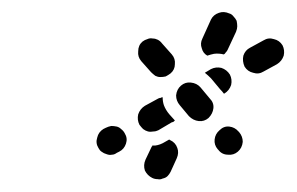

<svg xmlns="http://www.w3.org/2000/svg" viewBox="-20 -563 485 314"><path d="M217 -284Q221 -276 229 -272Q233 -270 238 -270Q242 -269 246 -271Q251 -272 254 -275Q257 -278 259 -282L269 -304Q273 -313 270 -321Q267 -330 258 -334Q258 -334 258 -334Q257 -334 257 -335L250 -331Q242 -326 234 -325Q232 -325 229 -325Q229 -324 229 -324Q229 -324 228 -323L218 -302Q214 -293 217 -284ZM139 -338Q136 -329 141 -321Q143 -317 146 -315Q150 -312 154 -311Q159 -309 163 -310Q167 -310 171 -313L175 -315Q183 -319 186 -328Q189 -337 184 -345Q182 -349 178 -352Q175 -355 171 -356Q166 -357 162 -357Q157 -356 153 -354L149 -352Q141 -347 139 -338ZM353 -310Q362 -309 369 -315Q376 -321 377 -331Q377 -340 371 -347L370 -348Q364 -355 355 -356Q346 -357 339 -350Q332 -344 331 -335Q330 -326 336 -319L337 -318Q343 -310 353 -310ZM248 -391Q246 -397 246 -404Q244 -404 243 -403Q241 -403 239 -402L217 -390Q209 -385 206 -376Q204 -367 208 -359Q211 -355 214 -352Q218 -349 222 -348Q226 -347 231 -348Q235 -348 239 -350L261 -363Q262 -363 264 -364Q265 -365 266 -366L257 -376Q251 -383 248 -391ZM305 -365Q314 -364 321 -370Q328 -377 329 -386Q330 -395 323 -402L308 -420Q302 -427 292 -428Q283 -429 276 -423Q269 -417 268 -407Q268 -398 274 -391L289 -373Q296 -366 305 -365ZM325 -435 340 -417Q344 -413 346 -410H347Q355 -415 358 -424Q360 -433 356 -441Q351 -449 342 -452Q333 -454 325 -450L315 -444Q320 -440 325 -435ZM234 -439Q238 -437 242 -437Q247 -437 251 -438Q255 -440 259 -443Q266 -449 266 -458Q267 -467 261 -474L245 -492Q242 -496 238 -498Q234 -500 230 -500Q225 -501 221 -499Q217 -498 213 -495Q206 -489 206 -479Q205 -470 211 -463L227 -445Q230 -442 234 -439ZM378 -472Q376 -463 380 -454Q385 -446 394 -444Q403 -441 411 -446L433 -458Q441 -463 444 -472Q446 -481 442 -489Q437 -497 428 -499Q419 -502 411 -497L389 -485Q381 -481 378 -472ZM311 -500 325 -531Q329 -539 338 -542Q346 -545 355 -541Q359 -540 362 -536Q365 -533 367 -529Q368 -524 368 -520Q368 -516 366 -511L352 -481Q351 -479 349 -477Q348 -475 346 -474Q338 -476 330 -475Q325 -474 319 -472Q312 -476 310 -484Q307 -492 311 -500Z"/></svg>

Font: FRB American Cursive Dashed Extrabold
Style: Bold Italic
Weight: 800
Italic angle: -25°
Version: Version 2.0;Modular Font Editor K font №1